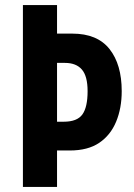

<svg xmlns="http://www.w3.org/2000/svg" viewBox="-20 -734 525 754"><path d="M458 -376Q458 -309 436 -256Q414 -203 369.5 -173Q325 -143 254 -143H204V0H70V-714H204V-602H264Q362 -602 410 -541.5Q458 -481 458 -376ZM230 -256Q283 -256 303.5 -284.5Q324 -313 324 -376Q324 -435 301.5 -461Q279 -487 235 -487H204V-256Z"/></svg>

Font: Noto Sans Gujarati ExtraCondensed
Style: Bold
Weight: 700
Width: 2
Designer: Jelle Bosma - Monotype Design Team, Universal Thirst
Foundry: Monotype Imaging Inc.
Version: Version 2.106; ttfautohint (v1.8.4.7-5d5b)